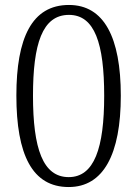

<svg xmlns="http://www.w3.org/2000/svg" viewBox="-20 -744 553 774"><path d="M257 10C397 10 467 -122 467 -358C467 -594 399 -724 258 -724C108 -724 46 -590 46 -359C46 -120 110 10 257 10ZM257 -30C153 -30 113 -145 113 -358C113 -566 150 -684 258 -684C362 -684 400 -568 400 -358C400 -147 360 -30 257 -30Z"/></svg>

Font: Noto Serif Myanmar SemiCondensed Light
Style: Regular
Weight: 300
Width: 4
Designer: Ben Mitchell and the Monotype Design Team
Foundry: Monotype Imaging Inc.
Version: Version 2.106